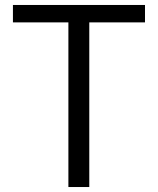

<svg xmlns="http://www.w3.org/2000/svg" viewBox="-20 -752 634 772"><path d="M255 0H339V-662H563V-732H32V-662H255Z"/></svg>

Font: Noto Sans HK DemiLight
Style: Regular
Weight: 350
Designer: Ryoko NISHIZUKA 西塚涼子 (kana, bopomofo & ideographs); Paul D. Hunt (Latin, Greek & Cyrillic); Sandoll Communications 산돌커뮤니
Foundry: Adobe
Version: Version 2.004;hotconv 1.0.118;makeotfexe 2.5.65603